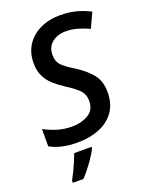

<svg xmlns="http://www.w3.org/2000/svg" viewBox="-171 -812 873 1121"><g transform="rotate(-20 265.0 -251.5)"><path d="M190.4 9.8Q136.7 9.8 94.2 0Q51.8 -9.8 19.5 -28.3V-135.7Q57.1 -115.2 99.4 -102.1Q141.6 -88.9 191.4 -88.9Q250 -88.9 292.5 -114.5Q335 -140.1 335 -195.8Q335 -237.8 308.6 -264.4Q282.2 -291 231 -323.2Q197.3 -344.7 168.5 -370.4Q139.6 -396 122.3 -430.7Q105 -465.3 105 -512.7Q105 -577.6 136 -625Q167 -672.4 221.2 -698.2Q275.4 -724.1 344.2 -724.1Q399.9 -724.1 444.3 -712.4Q488.8 -700.7 530.3 -679.2L487.8 -587.4Q454.6 -603.5 418.2 -614Q381.8 -624.5 344.2 -624.5Q293.9 -624.5 259.5 -597.4Q225.1 -570.3 225.1 -521Q225.1 -478 249.8 -454.1Q274.4 -430.2 321.3 -401.9Q383.3 -362.8 418.5 -319.6Q453.6 -276.4 453.6 -208Q453.6 -134.8 418.9 -86.4Q384.3 -38.1 324.7 -14.2Q265.1 9.8 190.4 9.8ZM81.5 221.2V208Q91.3 189.9 104.2 163.8Q117.2 137.7 128.9 110.4Q140.6 83 148.4 61H255.4V70.8Q241.7 100.1 210.9 143.3Q180.2 186.5 147.5 221.2Z"/></g></svg>

Font: Open Sans SemiBold
Style: Italic
Weight: 600
Italic angle: -12°
Designer: Monotype Design Team
Foundry: Monotype Imaging Inc.
Version: Version 3.003; ttfautohint (v1.8.4)